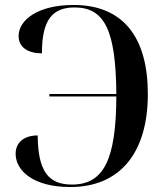

<svg xmlns="http://www.w3.org/2000/svg" viewBox="-20 -744 672 774"><path d="M263 10C464 10 576 -128 576 -365C576 -592 478 -724 276 -724C134 -724 55 -664 55 -599C55 -553 93 -529 149 -529C149 -663 190 -714 281 -714C404 -714 447 -617 449 -365H179V-355H449C448 -100 398 0 270 0C174 0 133 -55 132 -198C77 -198 43 -170 43 -124C43 -57 113 10 263 10Z"/></svg>

Font: Noto Serif Display Medium
Style: Regular
Weight: 500
Designer: Monotype Design Team
Foundry: Monotype Imaging Inc.
Version: Version 2.009